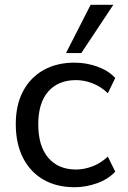

<svg xmlns="http://www.w3.org/2000/svg" viewBox="-20 -774 537 803"><path d="M292 9Q217 9 162 -22.5Q107 -54 76.5 -113.5Q46 -173 46 -255Q46 -336 77 -393.5Q108 -451 163 -481.5Q218 -512 292 -512Q341 -512 387 -495.5Q433 -479 462 -448L431 -384Q402 -412 367 -425.5Q332 -439 298 -439Q224 -439 182 -391.5Q140 -344 140 -254Q140 -163 182 -114Q224 -65 298 -65Q331 -65 366 -78Q401 -91 431 -119L462 -56Q432 -24 385.5 -7.5Q339 9 292 9ZM256 -552 359 -754H454L320 -552Z"/></svg>

Font: Mulish Medium
Style: Regular
Weight: 500
Designer: Vernon Adams
Foundry: Vernon Adams
Version: Version 3.603; ttfautohint (v1.8.3)